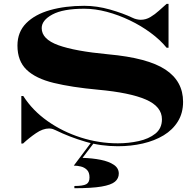

<svg xmlns="http://www.w3.org/2000/svg" viewBox="-20 -740 964 990"><path d="M441.5 175Q441.5 149 428.5 136Q415.5 123 396.8 118.5Q378 114 360.5 114L450.5 -6H466.5L405.5 74Q456.5 75.5 499 84Q541.5 92.5 567 109.8Q592.5 127 592.5 155Q592.5 180 572.8 196.8Q553 213.5 503.2 222Q453.5 230.5 363.5 230.5V219Q408 219 424.8 209.8Q441.5 200.5 441.5 175ZM839 -720H849V-494H839Q805.5 -535 756.2 -571.2Q707 -607.5 649 -635.2Q591 -663 530.8 -679Q470.5 -695 414.5 -695Q305 -695 250 -665.2Q195 -635.5 195 -595Q195 -538 280.8 -507Q366.5 -476 538 -460Q742 -441.5 833 -381.2Q924 -321 924 -215Q924 -157 897.2 -113.8Q870.5 -70.5 823.8 -42.2Q777 -14 716.2 0Q655.5 14 587.5 14Q499.5 14 419 -9.8Q338.5 -33.5 267 -68.5Q261.5 -71.5 252.8 -74.5Q244 -77.5 233 -77.5Q201 -77.5 165.5 -53.2Q130 -29 99 0H90V-245H100Q147.5 -170.5 225 -115.8Q302.5 -61 396.5 -31Q490.5 -1 587.5 -1Q643 -1 695.2 -12.5Q747.5 -24 781.2 -51Q815 -78 815 -125Q815 -190.5 732.5 -226.5Q650 -262.5 485 -277.5Q349.5 -290 257 -312.5Q164.5 -335 117.2 -380.2Q70 -425.5 70 -505Q70 -575 115.2 -620.5Q160.5 -666 238.5 -688Q316.5 -710 414.5 -710Q479.5 -710 547.2 -690.8Q615 -671.5 665 -647.5Q674 -643 685.5 -640.5Q697 -638 705.5 -638Q732 -638 755.5 -652Q779 -666 800 -685.2Q821 -704.5 839 -720Z"/></svg>

Font: Engraving CC
Style: Bold
Weight: 700
Designer: indestructible type*
Foundry: Cowboy Collective
Version: Version 1.000